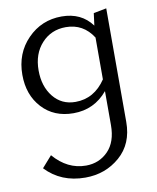

<svg xmlns="http://www.w3.org/2000/svg" viewBox="-81 -483 685 836"><g transform="rotate(-10 261.5 -65.0)"><path d="M389 -409 446 -420V82Q446 179 382 234.5Q318 290 229 290Q122 290 54 218L98 168Q159 239 241 239Q299 239 338.5 199Q378 159 378 84V-66Q319 5 227 5Q141 5 88.5 -52Q36 -109 36 -198Q36 -293 97.5 -356Q159 -419 248 -419Q335 -419 382 -355ZM244 -42Q327 -42 378 -118V-303Q335 -370 258 -370Q193 -370 151 -324Q109 -278 109 -205Q109 -134 146 -88Q183 -42 244 -42Z"/></g></svg>

Font: EauTestInfant
Style: Regular
Weight: 400
Designer: Christian Thalmann (Catharsis Fonts)
Version: Version 0.001;PS 000.001;hotconv 1.0.88;makeotf.lib2.5.64775